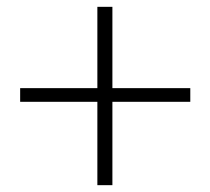

<svg xmlns="http://www.w3.org/2000/svg" viewBox="-20 -637 615 562"><path d="M265 -95V-617H309V-95ZM537 -339H39V-379H537Z"/></svg>

Font: Noto Serif KR ExtraLight Light
Style: Regular
Weight: 300
Version: Version 2.003-H1;hotconv 1.1.1;makeotfexe 2.6.0